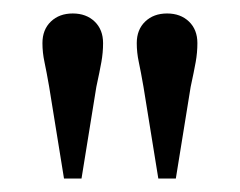

<svg xmlns="http://www.w3.org/2000/svg" viewBox="-20 -730 356 285"><path d="M75 -465 53 -601Q49 -624 46 -638Q43 -652 43 -666Q43 -686 55.5 -698Q68 -710 88 -710Q108 -710 120.5 -698Q133 -686 133 -666Q133 -652 130.5 -638Q128 -624 123 -601L101 -465ZM215 -465 193 -601Q189 -624 186 -638Q183 -652 183 -666Q183 -686 195.5 -698Q208 -710 228 -710Q248 -710 260.5 -698Q273 -686 273 -666Q273 -652 270.5 -638Q268 -624 263 -601L241 -465Z"/></svg>

Font: Hedvig Letters Serif 24pt 24pt
Style: Regular
Weight: 400
Version: Version 1.000